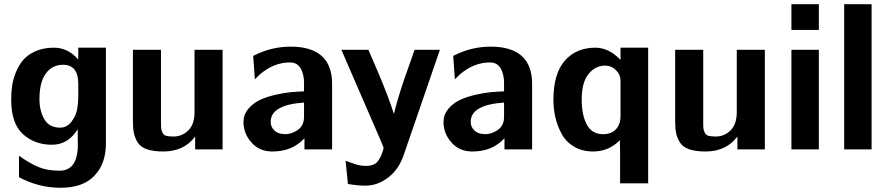

<svg xmlns="http://www.w3.org/2000/svg" viewBox="-20 -708 4214 910"><path d="M33 -236Q33 -270 37.5 -301.5Q42 -333 56 -367Q70 -401 91.5 -425.5Q113 -450 150 -466Q187 -482 236 -482Q302 -482 351 -426V-482H482V-28Q482 68 427.5 125Q373 182 267 182Q164 182 70 132V30Q120 66 162 83.5Q204 101 262 101Q349 101 349 -23Q349 -36 348.5 -59.5Q348 -83 348 -95Q303 -22 226 -22Q144 -22 88.5 -72.5Q33 -123 33 -236ZM167 -238Q167 -183 190 -143Q213 -103 265 -103Q298 -103 319 -131.5Q340 -160 345.5 -189.5Q351 -219 351 -249V-311Q351 -401 278 -401Q228 -401 197.5 -360Q167 -319 167 -238Z M610 -134V-472H743V-125Q743 -104 744.5 -95.5Q746 -87 751.5 -77Q757 -67 769 -64Q781 -61 803 -61Q843 -61 872.5 -90Q902 -119 902 -177V-472H1035V0H905V-61Q852 10 754 10Q707 10 676.5 -0.5Q646 -11 632.5 -33Q619 -55 614.5 -77.5Q610 -100 610 -134Z M1134 -129Q1134 -164 1156 -191Q1178 -218 1209 -233Q1240 -248 1282.5 -258Q1325 -268 1357 -271Q1389 -274 1421 -275V-315Q1421 -356 1405 -384Q1389 -412 1354 -412Q1276 -412 1209 -353L1188 -332L1180 -443Q1265 -487 1357 -487Q1554 -487 1554 -310V0H1423V-53Q1366 10 1271 10Q1209 10 1171.5 -33Q1134 -76 1134 -129ZM1263 -131Q1263 -107 1279.5 -90.5Q1296 -74 1322 -73Q1333 -71 1345 -73Q1375 -78 1398 -97.5Q1421 -117 1421 -155V-222Q1263 -211 1263 -131Z M1598 -472H1726Q1780 -350 1817 -254Q1834 -208 1847 -168Q1853 -195 1867 -242Q1881 -289 1894 -327Q1907 -365 1924.5 -413.5Q1942 -462 1945 -472H2065L1895 22Q1872 93 1821 132.5Q1770 172 1712 172Q1677 172 1629 164L1618 54Q1622 56 1652 66Q1686 80 1722 78Q1740 77 1752.5 71Q1765 65 1773 53Q1781 41 1785 32.5Q1789 24 1795 6Q1798 -2 1798 -8Q1795 -17 1788 -33Q1781 -49 1780 -52Z M2082 -129Q2082 -164 2104 -191Q2126 -218 2157 -233Q2188 -248 2230.5 -258Q2273 -268 2305 -271Q2337 -274 2369 -275V-315Q2369 -356 2353 -384Q2337 -412 2302 -412Q2224 -412 2157 -353L2136 -332L2128 -443Q2213 -487 2305 -487Q2502 -487 2502 -310V0H2371V-53Q2314 10 2219 10Q2157 10 2119.5 -33Q2082 -76 2082 -129ZM2211 -131Q2211 -107 2227.5 -90.5Q2244 -74 2270 -73Q2281 -71 2293 -73Q2323 -78 2346 -97.5Q2369 -117 2369 -155V-222Q2211 -211 2211 -131Z M2603 -235Q2603 -359 2657 -420.5Q2711 -482 2802 -482Q2866 -482 2921 -424V-482H3052V161H2919V15Q2919 5 2918.5 -14.5Q2918 -34 2918 -44Q2866 10 2791 10Q2740 10 2701.5 -12.5Q2663 -35 2642.5 -72.5Q2622 -110 2612.5 -150.5Q2603 -191 2603 -235ZM2737 -235Q2737 -164 2761 -118Q2785 -72 2838 -72Q2878 -72 2899.5 -95.5Q2921 -119 2921 -158V-327Q2921 -354 2899.5 -375.5Q2878 -397 2847 -397Q2802 -397 2769.5 -357.5Q2737 -318 2737 -235Z M3180 -134V-472H3313V-125Q3313 -104 3314.5 -95.5Q3316 -87 3321.5 -77Q3327 -67 3339 -64Q3351 -61 3373 -61Q3413 -61 3442.5 -90Q3472 -119 3472 -177V-472H3605V0H3475V-61Q3422 10 3324 10Q3277 10 3246.5 -0.5Q3216 -11 3202.5 -33Q3189 -55 3184.5 -77.5Q3180 -100 3180 -134Z M3731 0V-472H3861V0ZM3731 -566V-688H3861V-566Z M3981 0V-688H4111V0Z"/></svg>

Font: Coval
Style: ExtraBold
Weight: 800
Foundry: Context Ltd
Version: Version 001.000